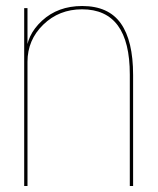

<svg xmlns="http://www.w3.org/2000/svg" viewBox="-20 -619 526 639"><path d="M60.5 0H71.5V-458V-592H60.5ZM412 0H423V-369Q423 -483.5 382 -541.2Q341 -599 253.5 -599Q173 -599 120 -550.2Q67 -501.5 67 -436.5L71.5 -413.5Q71.5 -486 124 -537Q176.5 -588 253 -588Q332.5 -588 372.2 -534Q412 -480 412 -371Z"/></svg>

Font: Anybody Thin
Style: Regular
Weight: 100
Designer: Tyler Finck
Foundry: Etcetera Type Company
Version: Version 1.114;gftools[0.9.25]